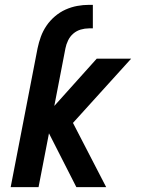

<svg xmlns="http://www.w3.org/2000/svg" viewBox="-20 -772 590 792"><path d="M24 0 135 -573Q140 -597 148.5 -620.5Q157 -644 171.5 -665.5Q186 -687 206.5 -704.5Q227 -722 250.5 -732.5Q274 -743 298.5 -747.5Q323 -752 347 -752H363V-655H347Q330 -655 313 -650Q296 -645 282.5 -633.5Q269 -622 261 -605.5Q253 -589 250 -573L204 -335L379 -530H521L281 -265L418 0H295L182 -222L139 0Z"/></svg>

Font: Lode Term
Style: Bold Italic
Weight: 700
Italic angle: -11°
Monospace: yes
Designer: Belleve Invis
Foundry: Belleve Invis
Version: Version 29.2.0